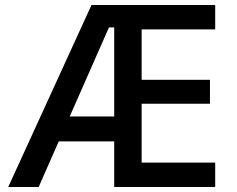

<svg xmlns="http://www.w3.org/2000/svg" viewBox="-20 -750 951 770"><path d="M13 0 347 -730H843V-632H548V-430H822V-334H548V-98H843V0H438V-640H417L135 0ZM169 -183V-283H498V-183Z"/></svg>

Font: M PLUS 2 Thin Medium
Style: Regular
Weight: 500
Version: Version 1.001